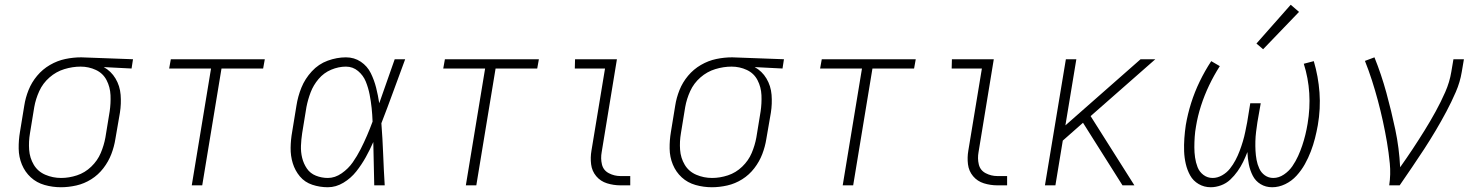

<svg xmlns="http://www.w3.org/2000/svg" viewBox="-20 -779 6232 807"><path d="M236 8Q268 8 301 0.5Q334 -7 363.5 -25.5Q393 -44 414.5 -72Q436 -100 448 -131.5Q460 -163 465 -195L484 -305Q490 -343 487 -380.5Q484 -418 465.5 -449Q447 -480 416 -497L533 -491L539 -530L322 -538H321Q288 -538 254.5 -531Q221 -524 190 -506Q159 -488 136 -460.5Q113 -433 100 -400.5Q87 -368 82 -335L64 -225Q58 -190 58.5 -154.5Q59 -119 72 -87.5Q85 -56 109.5 -33.5Q134 -11 167.5 -1.5Q201 8 236 8ZM237 -31Q202 -31 170.5 -44.5Q139 -58 122 -86.5Q105 -115 102.5 -149.5Q100 -184 106 -219L124 -329Q130 -363 145 -396Q160 -429 188 -453.5Q216 -478 250.5 -488.5Q285 -499 319 -499Q353 -499 383 -485Q413 -471 428 -442Q443 -413 444.5 -379Q446 -345 441 -311L423 -201Q417 -168 403.5 -136Q390 -104 363.5 -78.5Q337 -53 303.5 -42Q270 -31 237 -31Z M786 0H830L911 -491H1086L1093 -530H698L691 -491H867Z M1358 8Q1392 8 1423.5 -11Q1455 -30 1477.5 -58.5Q1500 -87 1517.5 -118.5Q1535 -150 1549 -182Q1550 -136 1551 -91Q1552 -46 1553 0H1597Q1593 -65 1590.5 -130.5Q1588 -196 1583 -261Q1609 -328 1633.5 -395.5Q1658 -463 1683 -530H1639Q1623 -484 1606.5 -437.5Q1590 -391 1574 -345Q1569 -378 1561 -410Q1553 -442 1538.5 -471.5Q1524 -501 1496.5 -519.5Q1469 -538 1434 -538Q1396 -538 1357.5 -524Q1319 -510 1290.5 -479Q1262 -448 1247 -411Q1232 -374 1226 -335L1208 -225Q1202 -192 1201.5 -158Q1201 -124 1210.5 -93Q1220 -62 1240.5 -37.5Q1261 -13 1292.5 -2.5Q1324 8 1358 8ZM1358 -31Q1332 -31 1308 -40.5Q1284 -50 1270 -70.5Q1256 -91 1250 -115.5Q1244 -140 1245 -166.5Q1246 -193 1250 -219L1268 -329Q1274 -360 1285.5 -390.5Q1297 -421 1319 -447Q1341 -473 1372 -486Q1403 -499 1434 -499Q1463 -499 1485 -480.5Q1507 -462 1517.5 -436Q1528 -410 1533.5 -382Q1539 -354 1542 -325.5Q1545 -297 1546 -268Q1535 -238 1522.5 -209Q1510 -180 1495.5 -151.5Q1481 -123 1462.5 -96.5Q1444 -70 1416 -50.5Q1388 -31 1358 -31Z M1938 0H1982L2063 -491H2238L2245 -530H1850L1843 -491H2019Z M2588 0H2629V-39H2588Q2562 -39 2539 -51Q2516 -63 2510 -88Q2504 -113 2509 -140L2573 -530H2397L2396 -491H2523L2466 -146Q2461 -117 2464.5 -88.5Q2468 -60 2486 -38.5Q2504 -17 2531.5 -8.5Q2559 0 2588 0Z M2972 8Q3004 8 3037 0.5Q3070 -7 3099.5 -25.5Q3129 -44 3150.5 -72Q3172 -100 3184 -131.5Q3196 -163 3201 -195L3220 -305Q3226 -343 3223 -380.5Q3220 -418 3201.5 -449Q3183 -480 3152 -497L3269 -491L3275 -530L3058 -538H3057Q3024 -538 2990.5 -531Q2957 -524 2926 -506Q2895 -488 2872 -460.5Q2849 -433 2836 -400.5Q2823 -368 2818 -335L2800 -225Q2794 -190 2794.5 -154.5Q2795 -119 2808 -87.5Q2821 -56 2845.5 -33.5Q2870 -11 2903.5 -1.5Q2937 8 2972 8ZM2973 -31Q2938 -31 2906.5 -44.5Q2875 -58 2858 -86.5Q2841 -115 2838.5 -149.5Q2836 -184 2842 -219L2860 -329Q2866 -363 2881 -396Q2896 -429 2924 -453.5Q2952 -478 2986.5 -488.5Q3021 -499 3055 -499Q3089 -499 3119 -485Q3149 -471 3164 -442Q3179 -413 3180.5 -379Q3182 -345 3177 -311L3159 -201Q3153 -168 3139.5 -136Q3126 -104 3099.5 -78.5Q3073 -53 3039.5 -42Q3006 -31 2973 -31Z M3522 0H3566L3647 -491H3822L3829 -530H3434L3427 -491H3603Z M4172 0H4213V-39H4172Q4146 -39 4123 -51Q4100 -63 4094 -88Q4088 -113 4093 -140L4157 -530H3981L3980 -491H4107L4050 -146Q4045 -117 4048.5 -88.5Q4052 -60 4070 -38.5Q4088 -17 4115.5 -8.5Q4143 0 4172 0Z M4372 0H4416L4447 -188L4532 -263L4578 -190L4698 0H4748L4564 -291L4836 -530H4774L4458 -252L4504 -530H4460Z M5069 8Q5090 8 5112 0Q5134 -8 5151 -24Q5168 -40 5181.5 -59Q5195 -78 5205 -98.5Q5215 -119 5223 -140Q5224 -114 5229 -88.5Q5234 -63 5245.5 -40.5Q5257 -18 5278.5 -5Q5300 8 5327 8Q5355 8 5382 -5Q5409 -18 5429.5 -40.5Q5450 -63 5464.5 -89Q5479 -115 5489.5 -142.5Q5500 -170 5507 -197.5Q5514 -225 5519 -253Q5531 -322 5526 -390Q5521 -458 5502 -522L5460 -511Q5479 -451 5483 -387.5Q5487 -324 5476 -259Q5472 -235 5466.5 -212.5Q5461 -190 5453.5 -167.5Q5446 -145 5436 -123Q5426 -101 5412 -80.5Q5398 -60 5376.5 -45.5Q5355 -31 5332 -31Q5312 -31 5296.5 -42Q5281 -53 5273 -70.5Q5265 -88 5261.5 -107Q5258 -126 5257 -145.5Q5256 -165 5256.5 -185Q5257 -205 5259.5 -225Q5262 -245 5265 -265L5279 -345H5235L5222 -265Q5218 -245 5214 -225Q5210 -205 5204 -185Q5198 -165 5190.5 -145Q5183 -125 5173 -106Q5163 -87 5149.5 -70Q5136 -53 5116.5 -42Q5097 -31 5077 -31Q5055 -31 5038 -44Q5021 -57 5013.5 -76.5Q5006 -96 5003 -117Q5000 -138 5000 -160Q5000 -182 5001.5 -204Q5003 -226 5007 -248Q5014 -291 5028 -334.5Q5042 -378 5062 -420Q5082 -462 5107 -501L5071 -522Q5044 -481 5022.5 -436.5Q5001 -392 4986.5 -346Q4972 -300 4964 -253Q4960 -226 4958 -198Q4956 -170 4957 -143Q4958 -116 4964 -90Q4970 -64 4982.5 -41.5Q4995 -19 5018 -5.5Q5041 8 5069 8ZM5289 -572 5440 -729 5405 -759 5261 -596Z M5819 0H5863Q5889 -38 5915 -76Q5941 -114 5966 -152.5Q5991 -191 6014.5 -230.5Q6038 -270 6059.5 -310.5Q6081 -351 6099 -392.5Q6117 -434 6124 -477L6133 -530H6089L6080 -477Q6073 -434 6054.5 -392Q6036 -350 6014 -310Q5992 -270 5967.5 -230.5Q5943 -191 5917.5 -152.5Q5892 -114 5865 -76Q5861 -157 5844.5 -235Q5828 -313 5807 -389.5Q5786 -466 5757 -538L5717 -523Q5733 -483 5746.5 -441Q5760 -399 5771.5 -356Q5783 -313 5792.5 -269.5Q5802 -226 5809.5 -182Q5817 -138 5821.5 -92Q5826 -46 5819 0Z"/></svg>

Font: Iosevka Sparkle XLtObl
Style: Regular
Weight: 200
Italic angle: -9°
Designer: Belleve Invis
Foundry: Belleve Invis
Version: Version 4.5.0; ttfautohint (v1.8.3)